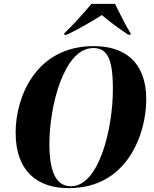

<svg xmlns="http://www.w3.org/2000/svg" viewBox="-20 -964 800 995"><path d="M313 -791 312 -784H327C391 -815 468 -860 508 -886C539 -859 585 -823 645 -784H657V-791C635 -825 595 -905 576 -944H454C414 -896 361 -837 313 -791ZM337 11C641 11 738 -272 738 -449C738 -647 621 -725 466 -725C166 -725 61 -462 61 -277C61 -80 169 11 337 11ZM348 1C277 1 236 -60 236 -219C236 -411 310 -715 463 -715C535 -715 565 -663 565 -502C565 -299 494 1 348 1Z"/></svg>

Font: Noto Serif Display SemiCondensed ExtraBold
Style: Italic
Weight: 800
Width: 4
Italic angle: -12°
Designer: Monotype Design Team
Foundry: Monotype Imaging Inc.
Version: Version 2.009